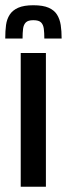

<svg xmlns="http://www.w3.org/2000/svg" viewBox="-46 -712 255 732"><path d="M33 0V-510H129V0ZM81 -692Q118 -692 139.5 -682.5Q161 -673 171.5 -656Q182 -639 185.5 -616.5Q189 -594 189 -565H123Q123 -587 121 -602.5Q119 -618 110.5 -626.5Q102 -635 81 -635Q61 -635 52.5 -626.5Q44 -618 42 -602.5Q40 -587 40 -565H-26Q-26 -594 -23 -616.5Q-20 -639 -9 -656Q2 -673 23.5 -682.5Q45 -692 81 -692Z"/></svg>

Font: Saira UltraCondensed
Style: Bold
Weight: 700
Width: 1
Designer: Hector Gatti with collaboration of the Omnibus-Type team
Foundry: Omnibus-Type
Version: Version 1.101